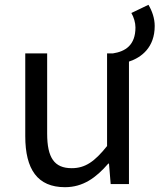

<svg xmlns="http://www.w3.org/2000/svg" viewBox="-20 -765 663 798"><path d="M526 -711C536 -694 543 -671 543 -651C543 -577 501 -551 449 -543H425V-158C373 -93 334 -66 278 -66C206 -66 176 -109 176 -210V-543H85V-199C85 -61 136 13 250 13C325 13 379 -26 430 -85H433L440 0H516V-509C568 -526 623 -568 623 -657C623 -689 612 -720 597 -745Z"/></svg>

Font: Source Han Sans CN Regular
Style: Regular
Weight: 400
Designer: Ryoko NISHIZUKA (kana & ideographs); Paul D. Hunt (Latin, Greek & Cyrillic); Wenlong ZHANG (bopomofo); Sandoll Communica
Foundry: Adobe Systems Incorporated
Version: Version 1.004;PS 1.004;hotconv 1.0.82;makeotf.lib2.5.63406